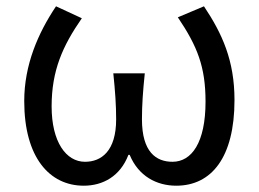

<svg xmlns="http://www.w3.org/2000/svg" viewBox="-20 -577 822 610"><path d="M246 13C307 13 362 -17 388 -85H392C420 -17 478 13 540 13C652 13 725 -77 725 -259C725 -385 686 -470 628 -557L545 -522C607 -430 633 -365 633 -254C633 -124 589 -63 528 -63C476 -63 431 -94 431 -198C431 -243 434 -286 440 -344H340C346 -286 349 -243 349 -198C349 -97 302 -63 250 -63C190 -63 144 -126 144 -239C144 -353 179 -431 240 -519L158 -557C101 -472 57 -371 57 -256C57 -76 138 13 246 13Z"/></svg>

Font: Microsoft YaHei
Style: Regular
Weight: 400
Designer: Ryoko NISHIZUKA 西塚涼子 (kana, bopomofo & ideographs); Paul D. Hunt (Latin, Greek & Cyrillic); Sandoll Communications 산돌커뮤니
Foundry: Adobe
Version: Version 2.001;hotconv 1.0.111;makeotfexe 2.5.65597